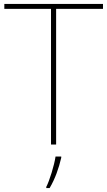

<svg xmlns="http://www.w3.org/2000/svg" viewBox="-20 -734 545 975"><path d="M265 0V-689H503V-714H2V-689H239V0ZM291 67V61H262C256 104 231 185 215 215V221H232C260 174 279 119 291 67Z"/></svg>

Font: Noto Sans Gujarati UI Thin
Style: Regular
Weight: 100
Designer: Jelle Bosma - Monotype Design Team, Universal Thirst
Foundry: Monotype Imaging Inc.
Version: Version 2.106